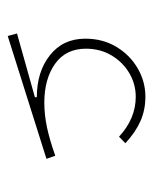

<svg xmlns="http://www.w3.org/2000/svg" viewBox="29 -413 389 487"><g transform="rotate(90 223.5 -169.5)"><path d="M78.1 -191.4Q78.1 -134.8 120.1 -101.6Q162.1 -68.4 226.6 -68.4V-63.5L64.9 -18.1L71.3 5.4L382.8 -92.8L375 -115.2Q335.4 -101.1 303.2 -94.2Q271 -87.4 240.7 -87.4Q180.2 -87.4 141.8 -114.7Q103.5 -142.1 103.5 -192.9Q103.5 -229 120.4 -257.6Q137.2 -286.1 165 -302.7Q192.9 -319.3 225.6 -319.3Q280.8 -319.3 326.7 -276.9L343.3 -293Q315.4 -318.8 287.1 -331.3Q258.8 -343.8 225.1 -343.8Q187 -343.8 153.3 -324.2Q119.6 -304.7 98.9 -270.3Q78.1 -235.8 78.1 -191.4Z"/></g></svg>

Font: Estedad-FD VF
Style: Regular
Weight: 100
Designer: Amin Abedi
Version: Version 7.3